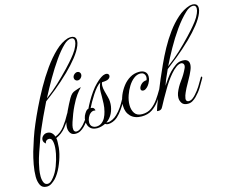

<svg xmlns="http://www.w3.org/2000/svg" viewBox="-168 -932 1826 1483"><g transform="rotate(-15 745.0 -191.0)"><path d="M33 343Q-4 343 -18 314.5Q-32 286 -32 247Q-32 203 -22.5 151.5Q-13 100 0 54Q14 7 31.5 -45Q49 -97 71 -148Q92 -198 124.5 -266Q157 -334 197.5 -406.5Q238 -479 284.5 -544.5Q331 -610 381.5 -658Q432 -706 484 -722Q490 -723 496.5 -724Q503 -725 509 -725Q524 -725 535 -718Q549 -709 549 -686Q549 -670 540 -647Q524 -607 487.5 -561Q451 -515 402 -467Q342 -409 287 -364.5Q232 -320 197 -295Q168 -236 144 -184.5Q120 -133 105 -97Q90 -61 85 -48Q74 -14 58.5 28Q43 70 30 112Q26 125 20 149Q14 173 9.5 200.5Q5 228 5 254Q5 282 14 303Q23 324 45 324Q56 324 67.5 316Q79 308 94 289Q120 257 138 209Q156 161 165 116Q167 105 169.5 87.5Q172 70 172 51Q172 37 169.5 23Q167 9 161 0Q153 -9 141 -9Q130 -9 122 -3Q110 7 112 20Q92 6 92 -13Q92 -31 106.5 -44.5Q121 -58 140 -58Q162 -58 176 -45Q190 -32 195 -14V-13Q240 -30 271.5 -71.5Q303 -113 326 -157Q329 -164 332 -164Q335 -164 335 -156Q335 -148 332 -142Q309 -99 277.5 -60Q246 -21 199 0Q201 7 201 15.5Q201 24 201 33Q201 53 198.5 76.5Q196 100 190 125Q178 174 156 222.5Q134 271 105 303Q89 319 71 331Q53 343 33 343ZM208 -315Q267 -359 313.5 -403Q360 -447 409 -498Q423 -513 445.5 -538Q468 -563 490 -592Q512 -621 523 -648Q533 -671 533 -687Q533 -714 508 -714Q495 -714 479 -706Q463 -698 449 -684Q410 -647 368 -587Q326 -527 285 -456Q244 -385 208 -315Z M353 6Q325 6 312 -12.5Q299 -31 299 -58Q299 -66 300.5 -74.5Q302 -83 304 -92Q315 -132 338.5 -181.5Q362 -231 384 -270Q397 -292 408 -301.5Q419 -311 432 -315.5Q445 -320 463 -326Q468 -328 473 -329Q478 -330 484 -331Q464 -311 443.5 -283Q423 -255 399 -206Q386 -180 373.5 -148Q361 -116 352 -88Q343 -60 342 -44Q341 -25 347 -17Q353 -9 363 -9Q380 -9 395.5 -21Q411 -33 423 -46Q445 -71 464.5 -101Q484 -131 503 -165Q506 -169 508 -169Q512 -169 512 -163Q512 -158 510 -155Q492 -122 472 -89Q452 -56 423 -27Q410 -14 392.5 -4Q375 6 353 6ZM475.2 -387.5Q463.7 -387.5 456.3 -395.4Q449 -403.2 449 -413.7Q449 -428.4 460.5 -439.5Q472.1 -450.5 485.7 -451.5Q497.3 -451.5 504.6 -444.2Q512 -436.8 512 -425.3Q512 -411.6 501 -399.6Q489.9 -387.5 475.2 -387.5Z M524 8Q503 8 485.5 -0.5Q468 -9 457 -30Q449 -48 449 -69Q449 -91 457 -110Q465 -127 475 -140Q485 -153 497 -155Q506 -175 524.5 -208Q543 -241 566.5 -274Q590 -307 611 -327Q616 -332 628.5 -343.5Q641 -355 657.5 -366Q674 -377 688 -379Q691 -380 696 -380Q708 -380 714 -374Q720 -368 720 -360Q720 -352 714 -344Q708 -336 695 -331Q690 -330 680.5 -328Q671 -326 653 -326Q646 -316 646 -298Q646 -278 652.5 -253Q659 -228 665.5 -204.5Q672 -181 672 -165Q674 -128 660.5 -90.5Q647 -53 618 -27L604 -17Q607 -16 610 -15.5Q613 -15 616 -15Q633 -15 654 -25.5Q675 -36 691 -52Q715 -75 732.5 -101Q750 -127 765 -155Q766 -159 770 -159Q775 -159 775 -151Q775 -147 772 -142Q757 -114 735.5 -83.5Q714 -53 691 -32Q673 -16 652.5 -8.5Q632 -1 618 -1Q608 -1 602 -3Q596 -5 591 -9Q577 -2 559.5 3Q542 8 524 8ZM562 -18Q582 -32 593.5 -54Q605 -76 611 -101Q619 -131 620.5 -163Q622 -195 622 -221V-256Q622 -277 627.5 -299Q633 -321 639 -326Q624 -320 606 -299.5Q588 -279 570 -251.5Q552 -224 537.5 -198Q523 -172 515 -155Q534 -156 541 -144.5Q548 -133 545 -128Q537 -130 534 -130Q519 -130 506 -119Q493 -109 484 -89.5Q475 -70 475 -52Q475 -28 489 -17Q503 -6 522 -6Q544 -6 562 -18Z M881 9Q824 9 792.5 -23.5Q761 -56 761 -108Q761 -127 765 -147.5Q769 -168 778 -190Q793 -226 817 -257.5Q841 -289 874.5 -309Q908 -329 948 -329Q978 -329 994.5 -315Q1011 -301 1011 -276Q1011 -268 1009.5 -259Q1008 -250 1003 -239Q996 -221 985 -207Q974 -193 960 -185Q953 -181 944 -181Q937 -181 931 -185Q925 -189 925 -198Q925 -214 942.5 -232.5Q960 -251 988 -252Q993 -265 993 -275Q993 -291 983 -302.5Q973 -314 952 -314Q926 -314 901 -294.5Q876 -275 856.5 -243.5Q837 -212 825 -177Q811 -137 811 -100Q811 -61 829 -34Q847 -7 889 -7Q933 -7 964.5 -30.5Q996 -54 1020 -88.5Q1044 -123 1062 -155Q1064 -158 1066 -158Q1070 -158 1070 -150Q1070 -145 1067 -139Q1048 -105 1023.5 -71Q999 -37 964.5 -14Q930 9 881 9Z M1251 7Q1217 7 1203.5 -13Q1190 -33 1190 -56Q1190 -66 1192 -75.5Q1194 -85 1197 -94Q1214 -138 1244 -178Q1274 -218 1294 -261Q1301 -274 1301 -285Q1301 -297 1294 -303Q1287 -309 1279 -309Q1260 -309 1237.5 -292.5Q1215 -276 1194 -251Q1175 -229 1155 -200.5Q1135 -172 1117 -140Q1100 -111 1082 -79.5Q1064 -48 1053 -26Q1045 -9 1036 -4Q1027 1 1019 1Q1015 1 1011 0.5Q1007 0 1004 0Q1013 -34 1037.5 -93.5Q1062 -153 1096 -235Q1115 -279 1141 -336.5Q1167 -394 1200 -454.5Q1233 -515 1273 -569.5Q1313 -624 1359.5 -665Q1406 -706 1458 -722Q1464 -723 1470 -724Q1476 -725 1482 -725Q1497 -725 1508 -718Q1522 -709 1522 -686Q1522 -670 1513 -647Q1497 -607 1460.5 -561Q1424 -515 1375 -467Q1314 -408 1258 -363Q1202 -318 1168 -292Q1148 -249 1135 -217.5Q1122 -186 1118 -172Q1134 -196 1154.5 -224.5Q1175 -253 1191 -269Q1214 -292 1237 -308Q1260 -324 1282 -326Q1316 -329 1331 -317.5Q1346 -306 1346 -284Q1346 -262 1334 -235Q1321 -204 1303 -173Q1285 -142 1270 -113Q1266 -105 1255.5 -82.5Q1245 -60 1242 -40Q1242 -39 1241.5 -37Q1241 -35 1241 -33Q1241 -22 1247 -16.5Q1253 -11 1261 -11Q1278 -11 1293 -22Q1308 -33 1319 -46Q1342 -71 1361 -101Q1380 -131 1399 -165Q1402 -169 1405 -169Q1409 -169 1409 -163Q1409 -158 1407 -155Q1389 -122 1368.5 -89Q1348 -56 1319 -27Q1306 -14 1289 -3.5Q1272 7 1251 7ZM1177 -312Q1237 -356 1285 -401Q1333 -446 1382 -498Q1396 -513 1418.5 -538Q1441 -563 1463 -592Q1485 -621 1496 -648Q1506 -671 1506 -687Q1506 -714 1481 -714Q1468 -714 1452 -706Q1436 -698 1422 -684Q1374 -639 1328.5 -574.5Q1283 -510 1244.5 -441Q1206 -372 1177 -312Z"/></g></svg>

Font: MonteCarlo
Style: Regular
Weight: 400
Designer: Robert E. Leuschke
Foundry: Robert E. Leuschke
Version: Version 1.010; ttfautohint (v1.8.3)